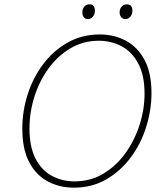

<svg xmlns="http://www.w3.org/2000/svg" viewBox="-20 -859 774 886"><path d="M321 7Q255 7 201 -21.5Q147 -50 115 -110Q83 -170 83 -265Q83 -347 108 -424.5Q133 -502 180 -564Q227 -626 293 -663Q359 -700 440 -700Q507 -700 561 -671Q615 -642 647 -582.5Q679 -523 679 -430Q679 -351 654.5 -273Q630 -195 583 -132Q536 -69 470 -31Q404 7 321 7ZM324 -22Q397 -22 456 -57Q515 -92 557.5 -150.5Q600 -209 623.5 -281Q647 -353 647 -427Q647 -511 618.5 -565Q590 -619 542 -645Q494 -671 436 -671Q364 -671 305 -636Q246 -601 203.5 -542.5Q161 -484 138.5 -412Q116 -340 116 -266Q116 -182 143.5 -128Q171 -74 218.5 -48Q266 -22 324 -22ZM385 -771Q374 -771 367 -779.5Q360 -788 360 -802Q360 -818 369 -828.5Q378 -839 392 -839Q418 -839 418 -809Q418 -793 408.5 -782Q399 -771 385 -771ZM558 -771Q547 -771 539.5 -779.5Q532 -788 532 -802Q532 -818 541.5 -828.5Q551 -839 565 -839Q591 -839 591 -809Q591 -793 581.5 -782Q572 -771 558 -771Z"/></svg>

Font: Bitter ExtraLight
Style: Italic
Weight: 200
Italic angle: -9°
Designer: Sol Matas, and Bitter project Authors
Foundry: Sol Matas
Version: Version 2.001